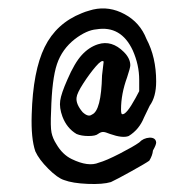

<svg xmlns="http://www.w3.org/2000/svg" viewBox="-20 -524 450 464"><path d="M205.1 -501Q244.1 -509.8 281.2 -489.7Q318.4 -469.7 334 -429.7Q357.4 -385.7 357.4 -327.1Q357.4 -290 341.8 -268.6Q339.8 -264.6 328.1 -240.2Q316.4 -210.9 291 -195.3Q276.4 -189.5 246.1 -200.2Q234.4 -205.1 229 -205.1Q223.6 -205.1 216.8 -200.2Q210.9 -195.3 193.8 -195.3Q176.8 -195.3 165 -200.2Q141.6 -213.9 130.9 -242.2Q123 -263.7 125.5 -280.8Q127.9 -297.9 142.6 -331.1Q160.2 -372.1 177.7 -391.1Q195.3 -410.2 216.8 -417Q250 -427.7 279.3 -398.4Q294.9 -382.8 294.9 -366.2Q294.9 -360.4 287.1 -336.9Q272.5 -296.9 272.5 -259.8Q272.5 -248 275.4 -248Q285.2 -246.1 307.6 -287.1L316.4 -303.7V-331.1Q316.4 -367.2 300.8 -402.3Q272.5 -462.9 212.9 -453.1Q189.5 -451.2 161.1 -429.7Q129.9 -405.3 117.7 -369.1Q105.5 -333 103.5 -255.9Q101.6 -217.8 104.5 -203.6Q107.4 -189.5 116.2 -175.8Q130.9 -150.4 153.3 -139.6Q193.4 -120.1 218.8 -130.9Q236.3 -135.7 269.5 -152.8Q302.7 -169.9 316.4 -179.7Q326.2 -190.4 341.8 -191.4Q356.4 -191.4 357.4 -179.7Q357.4 -173.8 349.6 -160.2Q348.6 -148.4 340.8 -135.7Q333 -129.9 297.9 -110.4Q262.7 -90.8 248 -84Q228.5 -78.1 191.9 -79.6Q155.3 -81.1 134.8 -88.9Q119.1 -93.8 96.7 -116.2Q74.2 -138.7 65.4 -158.2Q54.7 -189.5 56.6 -247.1Q59.6 -352.5 87.9 -410.2Q116.2 -467.8 177.7 -492.2Q179.7 -493.2 186.5 -495.6Q193.4 -498 197.8 -499Q202.1 -500 205.1 -501ZM226.6 -341.8 230.5 -375Q226.6 -380.9 211.4 -363.3Q196.3 -345.7 181.2 -322.3Q166 -298.8 165 -288.1Q163.1 -272.5 179.7 -252.9Q193.4 -240.2 202.1 -247.1Q224.6 -255.9 226.6 -341.8Z"/></svg>

Font: JasonHandwriting3
Style: Regular
Weight: 400
Version: Version 1.24.9